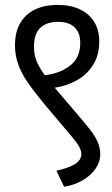

<svg xmlns="http://www.w3.org/2000/svg" viewBox="-20 -645 446 764"><path d="M276.9 -203.1Q318.8 -154.3 338.4 -129.2Q357.9 -104 368.4 -80.6Q378.9 -57.1 378.9 -31.2Q378.9 -1 360.1 26.4Q341.3 53.7 308.3 72.8Q275.4 91.8 234.9 98.1L204.6 34.2Q250.5 24.4 277.1 8.5Q303.7 -7.3 303.7 -32.2Q303.7 -49.8 288.3 -72Q272.9 -94.2 228.5 -145.5Q202.1 -175.8 163.1 -222.7Q117.2 -278.3 91.8 -314.7Q66.4 -351.1 53 -387.5Q39.6 -423.8 39.6 -465.3Q39.6 -542 84.7 -583.7Q129.9 -625.5 209 -625.5Q259.8 -625.5 297.1 -608.2Q334.5 -590.8 354.7 -558.1Q375 -525.4 375 -480.5Q375 -425.3 350.1 -386.2Q325.2 -347.2 285.2 -325.2Q245.1 -303.2 197.8 -295.9L211.9 -279.3L222.2 -267.1Q247.6 -236.8 276.9 -203.1ZM115.2 -459.5Q115.2 -428.2 125.2 -402.6Q135.3 -377 158.2 -345.7Q218.3 -352.5 258.8 -383.8Q299.3 -415 299.3 -474.1Q299.3 -515.1 276.6 -536.6Q253.9 -558.1 211.4 -558.1Q165.5 -558.1 140.4 -534.4Q115.2 -510.7 115.2 -459.5Z"/></svg>

Font: Varta
Style: Regular
Weight: 400
Designer: Joana Correia, Viktoriya Grabowska, Eben Sorkin
Foundry: Sorkin Type
Version: Version 1.003; ttfautohint (v1.3) -l 8 -r 24 -G 200 -x 12 -H